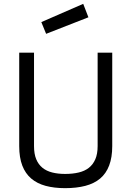

<svg xmlns="http://www.w3.org/2000/svg" viewBox="-20 -970 682 999"><path d="M157 -210Q157 -169 168.5 -141.5Q180 -114 201 -97Q222 -80 252 -72.5Q282 -65 319 -65Q358 -65 389.5 -72.5Q421 -80 442.5 -97Q464 -114 476 -141.5Q488 -169 488 -210V-696H564V-210Q564 -151 548 -109Q532 -67 501 -41Q470 -15 424 -3Q378 9 319 9Q262 9 217.5 -3Q173 -15 142.5 -41Q112 -67 96 -108.5Q80 -150 80 -210V-696H157ZM413 -950 440 -880 220 -794 195 -855Z"/></svg>

Font: TitilliumText22L 400 wt
Style: 400 wt
Weight: 400
Designer: Campivisivi
Foundry: Campivisivi
Version: 1.000